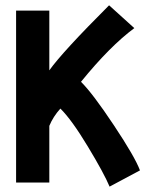

<svg xmlns="http://www.w3.org/2000/svg" viewBox="-20 -692 558 728"><path d="M287.1 -381.8Q331.1 -338.4 411.6 -217.3Q492.2 -96.2 510.7 -45.9L395.5 15.6Q374.5 -34.7 313.2 -136.2Q252 -237.8 209 -280.3Q181.6 -250 167 -214.8V0H41V-651.9H167V-425.3Q216.3 -494.6 393.6 -671.9L489.3 -585.4Q396.5 -516.6 287.1 -381.8Z"/></svg>

Font: Fantasque Sans Mono
Style: Bold
Weight: 700
Monospace: yes
Designer: Jany Belluz
Version: Version 1.8.0 ; ttfautohint (v1.8.2)